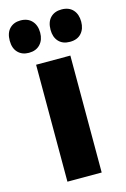

<svg xmlns="http://www.w3.org/2000/svg" viewBox="-155 -822 574 877"><g transform="rotate(-15 132.0 -383.5)"><path d="M213 0H51V-553H213ZM-37 -690Q-37 -727 -17.5 -747Q2 -767 34 -767Q68 -767 87.5 -746Q107 -725 107 -690Q107 -656 87.5 -635Q68 -614 34 -614Q2 -614 -17.5 -634Q-37 -654 -37 -690ZM156 -690Q156 -727 175.5 -747Q195 -767 228 -767Q263 -767 282 -746Q301 -725 301 -690Q301 -656 282 -635Q263 -614 228 -614Q194 -614 175 -634.5Q156 -655 156 -690Z"/></g></svg>

Font: Noto Sans Sinhala UI ExtraCondensed Black
Style: Regular
Weight: 900
Width: 2
Designer: Jelle Bosma - Monotype Design Team
Foundry: Monotype Imaging Inc.
Version: Version 2.006; ttfautohint (v1.8.4.7-5d5b)